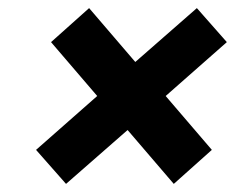

<svg xmlns="http://www.w3.org/2000/svg" viewBox="-20 -587 622 474"><path d="M143 -133 69 -217 220 -350 106 -483 200 -567 314 -434 466 -567 540 -483 389 -350 503 -217 409 -133 295 -266Z"/></svg>

Font: Finlandica SemiBold
Style: Italic
Weight: 600
Italic angle: -8°
Designer: Niklas Ekholm, Juho Hiilivirta, Jaakko Suomalainen
Foundry: Helsinki Type Studio
Version: Version 1.063